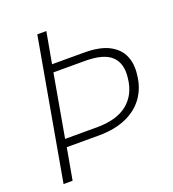

<svg xmlns="http://www.w3.org/2000/svg" viewBox="-129 -799 810 898"><g transform="rotate(-20 276.5 -350.0)"><path d="M34 0 158 -700H203L175 -545H334Q413 -545 458.5 -521Q504 -497 521.5 -456Q539 -415 532 -363Q526 -301 493.5 -254.5Q461 -208 403.5 -182.5Q346 -157 266 -157H107L79 0ZM113 -196H271Q371 -196 424.5 -240Q478 -284 486 -363Q495 -433 457 -470Q419 -507 325 -507H168Z"/></g></svg>

Font: DM Sans ExtraLight
Style: Italic
Weight: 250
Italic angle: -10°
Designer: Colophon Foundry, Jonny Pinhorn
Foundry: Colophon Foundry
Version: Version 4.004;gftools[0.9.30]